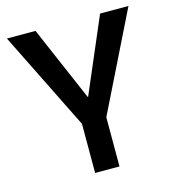

<svg xmlns="http://www.w3.org/2000/svg" viewBox="-100 -745 757 830"><g transform="rotate(-15 278.0 -330.0)"><path d="M224 0V-220L6 -660H134L278 -326H280L423 -660H550L333 -220V0Z"/></g></svg>

Font: Bricolage Grotesque 48pt Medium
Style: Regular
Weight: 500
Designer: Mathieu Triay
Foundry: Atelier Triay
Version: Version 1.000; ttfautohint (v1.8.4.7-5d5b);gftools[0.9.32]